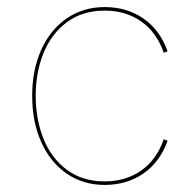

<svg xmlns="http://www.w3.org/2000/svg" viewBox="-20 -518 554 543"><path d="M71 -247Q71 -320.5 96.8 -377.5Q122.5 -434.5 169 -466.2Q215.5 -498 276 -498Q339 -498 385.8 -465.5Q432.5 -433 454 -373L443 -369Q423.5 -426 379.8 -457Q336 -488 276 -488Q213.5 -488 169.5 -455.5Q125.5 -423 103.2 -368.2Q81 -313.5 81 -247Q81 -180.5 103.2 -125.2Q125.5 -70 169.5 -37.5Q213.5 -5 276 -5Q336 -5 379.8 -36Q423.5 -67 443 -124L454 -120Q432.5 -60 385.8 -27.5Q339 5 276 5Q215.5 5 169 -26.8Q122.5 -58.5 96.8 -115.8Q71 -173 71 -247Z"/></svg>

Font: HK Grotesk Thin
Style: Regular
Weight: 100
Designer: Alfredo Marco Pradil
Foundry: Hanken Design Co.
Version: Version 3.001